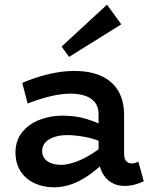

<svg xmlns="http://www.w3.org/2000/svg" viewBox="-20 -786 646 820"><path d="M510 8Q480 8 455 -7Q430 -22 415.5 -51Q401 -80 401 -121V-299Q401 -330 385 -349.5Q369 -369 342 -377.5Q315 -386 282 -386Q241 -386 194 -374.5Q147 -363 98 -344L75 -432Q131 -456 188 -469.5Q245 -483 297 -483Q366 -483 413.5 -461Q461 -439 485.5 -397Q510 -355 510 -294V-131Q510 -108 519 -98Q528 -88 542 -88Q551 -88 558.5 -90.5Q566 -93 571 -95L594 -12Q583 -6 560.5 1Q538 8 510 8ZM210 14Q166 14 128.5 -3Q91 -20 68.5 -53.5Q46 -87 46 -137Q47 -188 75.5 -222.5Q104 -257 149.5 -274.5Q195 -292 244 -292Q304 -292 347.5 -278.5Q391 -265 437 -243V-170Q384 -194 341.5 -201.5Q299 -209 266 -209Q238 -209 214 -201.5Q190 -194 175 -179Q160 -164 160 -141Q160 -121 171.5 -107.5Q183 -94 201.5 -88Q220 -82 241 -82Q264 -82 295.5 -92Q327 -102 363.5 -123.5Q400 -145 437 -179L435 -102Q400 -67 363 -40.5Q326 -14 288 0Q250 14 210 14ZM275 -543 243 -587 437 -766 498 -682Z"/></svg>

Font: BioRhyme SemiBold
Style: Regular
Weight: 600
Designer: Aoife Mooney
Foundry: Aoife Mooney Type
Version: Version 1.600;gftools[0.9.33]